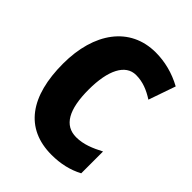

<svg xmlns="http://www.w3.org/2000/svg" viewBox="-207 -905 964 964"><g transform="rotate(45 275.0 -423.0)"><path d="M343 -640C391 -640 432 -623 474 -596L524 -740C462 -774 397 -790 333 -790C150 -790 43 -640 43 -421C43 -191 137 -56 326 -56C390 -56 446 -69 497 -96V-251C449 -226 403 -206 351 -206C267 -206 226 -278 226 -420C226 -557 268 -640 343 -640Z"/></g></svg>

Font: Noto Sans Malayalam UI Condensed Black
Style: Regular
Weight: 900
Width: 3
Designer: Jelle Bosma - Monotype Design Team
Foundry: Monotype Imaging Inc.
Version: Version 2.104